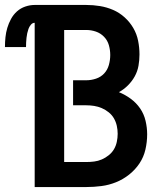

<svg xmlns="http://www.w3.org/2000/svg" viewBox="-59 -755 679 775"><path d="M81 0V-663Q72 -663 65.5 -655Q59 -647 56 -638.5Q53 -630 51 -621Q49 -612 48 -602.5Q47 -593 46.5 -583.5Q46 -574 46 -565H-39Q-39 -585 -37 -604.5Q-35 -624 -29.5 -642.5Q-24 -661 -14.5 -678.5Q-5 -696 9.5 -709Q24 -722 43 -728.5Q62 -735 81 -735H289Q317 -735 344.5 -730.5Q372 -726 397.5 -715Q423 -704 444 -685Q465 -666 479 -642Q493 -618 498.5 -590.5Q504 -563 504 -535Q504 -512 500 -489.5Q496 -467 485 -447Q474 -427 457.5 -410.5Q441 -394 421 -383Q446 -373 468.5 -356.5Q491 -340 506.5 -317.5Q522 -295 528.5 -267.5Q535 -240 535 -213Q535 -182 528 -151.5Q521 -121 504 -95.5Q487 -70 462.5 -50.5Q438 -31 409.5 -19.5Q381 -8 350.5 -4Q320 0 289 0ZM200 -101H289Q305 -101 321 -103Q337 -105 352 -111.5Q367 -118 380 -128.5Q393 -139 401 -152.5Q409 -166 412.5 -182.5Q416 -199 416 -215Q416 -231 412.5 -247Q409 -263 401 -277Q393 -291 380 -301.5Q367 -312 352 -318.5Q337 -325 321 -327.5Q305 -330 289 -330H236V-431H289Q309 -431 328.5 -437.5Q348 -444 361.5 -458.5Q375 -473 380.5 -493Q386 -513 386 -533Q386 -553 380.5 -572.5Q375 -592 361 -606.5Q347 -621 328 -627.5Q309 -634 289 -634H200Z"/></svg>

Font: Iosevka Book
Style: Bold
Weight: 700
Designer: Belleve Invis
Foundry: Belleve Invis
Version: Version 28.0.7; ttfautohint (v1.8.3)